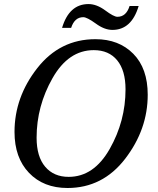

<svg xmlns="http://www.w3.org/2000/svg" viewBox="-20 -919 782 950"><path d="M452.1 -725.1Q568.4 -725.1 639.6 -652.8Q710.9 -580.6 710.9 -450.2Q710.9 -278.8 599.6 -133.8Q488.3 11.2 314 11.2Q195.3 11.2 123.5 -63.7Q51.8 -138.7 51.8 -266.1Q51.8 -438 164.1 -581.5Q276.4 -725.1 452.1 -725.1ZM319.8 -43.9Q444.3 -43.9 522.7 -181.9Q601.1 -319.8 601.1 -477.1Q601.1 -570.3 559.8 -620.6Q518.6 -670.9 443.8 -670.9Q318.8 -670.9 240 -532.5Q161.1 -394 161.1 -237.8Q161.1 -144 203.6 -94Q246.1 -43.9 319.8 -43.9ZM621.1 -889.2H666Q630.9 -771 536.1 -771Q496.6 -771 453.6 -802.7Q410.2 -834 392.1 -834Q349.1 -834 332 -781.2H287.1Q322.3 -898.9 418 -898.9Q458 -898.9 500.5 -867.7Q543 -835.9 561 -835.9Q604.5 -835.9 621.1 -889.2Z"/></svg>

Font: Droid Serif
Style: Italic
Weight: 400
Italic angle: -12°
Designer: Monotype Design team
Foundry: Monotype Imaging Inc.
Version: Version 1.03